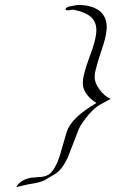

<svg xmlns="http://www.w3.org/2000/svg" viewBox="-20 -690 508 779"><path d="M46 69Q61 40 106 31L143 28Q164 27 178 18Q205 -1 224 -63L251 -156Q270 -213 371 -272Q316 -308 316 -353Q316 -369 320.5 -387Q325 -405 332 -427L355 -492Q371 -539 371 -568Q371 -589 362 -605Q343 -639 275 -651Q265 -649 258.5 -648.5Q252 -648 249 -649Q246 -651 246 -652Q246 -662 273 -666Q282 -668 289.5 -669Q297 -670 303 -670Q377 -667 402 -625Q413 -606 413 -581Q413 -553 400 -511L378 -443Q372 -423 368 -406.5Q364 -390 364 -377Q364 -354 383 -328Q404 -299 429 -289L387 -266Q348 -244 308 -182Q299 -168 288 -136L255 -51Q231 0 202 17L161 41Q154 45 141.5 48.5Q129 52 112 55Q102 56 85.5 60Q69 64 46 69Z"/></svg>

Font: Ephesis
Style: Regular
Weight: 400
Designer: Robert E. Leuschke
Foundry: Robert E. Leuschke
Version: Version 1.010; ttfautohint (v1.8.3)